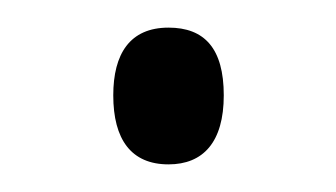

<svg xmlns="http://www.w3.org/2000/svg" viewBox="-20 -112 243 139"><path d="M62 -43C62 -11 75 7 102 7C127 7 142 -9 142 -43C142 -77 128 -92 102 -92C74 -92 62 -73 62 -43Z"/></svg>

Font: Noto Sans Thai Looped ExtraCondensed Light
Style: Regular
Weight: 300
Width: 2
Designer: Sasikarn Vongin, Ben Mitchell
Foundry: The Fontpad Ltd
Version: Version 1.001